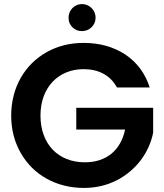

<svg xmlns="http://www.w3.org/2000/svg" viewBox="-20 -918 808 944"><path d="M82 -166C143 -58 257 6 392 6C452 6 506 -7 555 -32C651 -82 714 -169 733 -266V-388H355V-281H595C574 -180 504 -120 397 -120C267 -120 179 -209 179 -350C179 -488 267 -578 391 -578C466 -578 523 -547 555 -488H716C694 -557 654 -611 596 -650C538 -688 470 -707 391 -707C324 -707 264 -692 210 -662C101 -601 35 -487 35 -350C35 -281 51 -220 82 -166ZM336 -784C349 -771 364 -765 383 -765C420 -765 450 -794 450 -831C450 -868 420 -898 383 -898C346 -898 317 -868 317 -831C317 -812 323 -797 336 -784Z"/></svg>

Font: Poppins SemiBold
Style: Regular
Weight: 600
Designer: Ninad Kale (Devanagari), Jonny Pinhorn (Latin)
Foundry: Indian Type Foundry
Version: 4.004